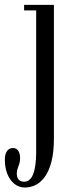

<svg xmlns="http://www.w3.org/2000/svg" viewBox="-72 -544 296 812"><path d="M33.5 249Q8 249 -11.2 233.5Q-30.5 218 -41 191.5Q-51.5 165 -51.5 131.5Q-51.5 107.5 -42.2 94.8Q-33 82 -17.5 82Q-2 82 5.5 94Q13 106 13 125Q13 137.5 9.8 148Q6.5 158.5 2.8 168.2Q-1 178 -1 188.5Q-1 203 3.8 211Q8.5 219 15.8 221.8Q23 224.5 29.5 224.5Q56 224.5 68.5 192Q81 159.5 81 97.5V-500H30V-523.5H156V40.5Q156 99 145.8 139Q135.5 179 118 203.2Q100.5 227.5 78.8 238.2Q57 249 33.5 249Z"/></svg>

Font: Imbue 48pt
Style: Regular
Weight: 400
Designer: Tyler Finck
Foundry: Etcetera Type Company
Version: Version 1.102